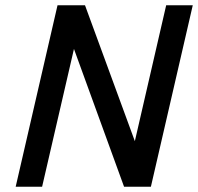

<svg xmlns="http://www.w3.org/2000/svg" viewBox="-20 -710 753 730"><path d="M611.8 -689.9H712.9L553.7 0H451.7L261.2 -523.9L140.1 0H39.6L198.7 -689.9H303.2L492.7 -173.3Z"/></svg>

Font: HK Grotesk SmBold Legacy Italic
Style: Regular
Weight: 600
Italic angle: -13°
Designer: Alfredo Marco Pradil
Foundry: Hanken Design Co.
Version: Version 2.022;PS 002.022;hotconv 1.0.88;makeotf.lib2.5.64775